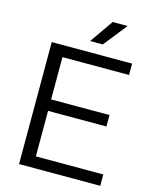

<svg xmlns="http://www.w3.org/2000/svg" viewBox="-136 -1035 899 1125"><g transform="rotate(15 313.0 -473.0)"><path d="M90.5 0V-740H578V-671H174V-69H583V0ZM138.5 -345V-414.5H528V-345ZM306 -804 405 -946H495.5L383 -804Z"/></g></svg>

Font: Encode Sans SC SemiExpanded
Style: Regular
Weight: 400
Width: 6
Designer: Multiple Designers
Foundry: Impallari Type
Version: Version 3.002